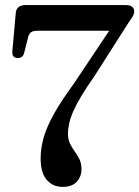

<svg xmlns="http://www.w3.org/2000/svg" viewBox="-20 -720 547 754"><path d="M418.5 -613.7 440.2 -599.2H126.8Q109.8 -599.2 101.8 -593.2Q93.7 -587.3 90.1 -572.8L74.7 -511.5Q72.4 -502.5 66.1 -497.2Q59.8 -491.9 49.8 -491.9Q38.8 -492.2 33.1 -498.5Q27.3 -504.9 28.3 -517.5L42 -669.3Q43 -683.5 52.5 -691.7Q62 -700 79.6 -700H475.4Q490.8 -700 499 -693.3Q507.2 -686.6 507.2 -675.1Q507.2 -667.7 502.9 -658.7Q498.5 -649.8 485.2 -631.8L350.7 -420.8Q320.9 -378.4 300.8 -345.2Q280.7 -312 268.9 -285.5Q257 -259 252 -236.9Q246.9 -214.8 246.9 -194.6Q246.9 -172.5 254.9 -156.1Q262.8 -139.6 273.5 -125.2Q284.1 -110.7 292.1 -94.4Q300 -78 300 -55.8Q300 -26 281.2 -6Q262.4 14 226.3 14Q187.1 14 163.4 -13.9Q139.6 -41.7 139.6 -98Q139.6 -140.4 152.4 -183.1Q165.3 -225.8 193.6 -275.8Q221.9 -325.9 268.9 -389.9Z"/></svg>

Font: Fraunces
Style: Regular
Weight: 900
Version: Version 1.000;[b76b70a41]